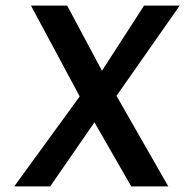

<svg xmlns="http://www.w3.org/2000/svg" viewBox="-20 -669 665 689"><path d="M31 0 266 -323 91 -649H221L346 -415L497 -649H625L398 -325L584 0H451L319 -230L160 0Z"/></svg>

Font: Karla
Style: Bold Italic
Weight: 700
Italic angle: -8°
Designer: Jonathan Pinhorn
Version: Version 2.004;gftools[0.9.33]